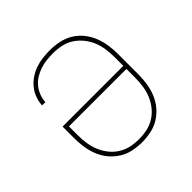

<svg xmlns="http://www.w3.org/2000/svg" viewBox="-145 -655 789 789"><g transform="rotate(-45 250.0 -260.0)"><path d="M250 8Q224 8 197.5 2.5Q171 -3 148.5 -17Q126 -31 109 -51.5Q92 -72 82 -96.5Q72 -121 68 -147.5Q64 -174 64 -200V-269H417V-320Q417 -344 413.5 -368Q410 -392 401 -414Q392 -436 376.5 -455Q361 -474 341 -487Q321 -500 297 -505Q273 -510 249 -510Q230 -510 211.5 -508Q193 -506 175 -500Q157 -494 140.5 -484Q124 -474 112 -459.5Q100 -445 93 -427Q86 -409 85 -390H66Q67 -411 74.5 -431.5Q82 -452 95.5 -468.5Q109 -485 127 -497Q145 -509 165 -516Q185 -523 206.5 -525.5Q228 -528 249 -528Q276 -528 302 -522.5Q328 -517 351 -503.5Q374 -490 391 -469Q408 -448 418 -423.5Q428 -399 432 -372.5Q436 -346 436 -320V-200Q436 -174 432 -147.5Q428 -121 418 -96.5Q408 -72 391 -51.5Q374 -31 351.5 -17Q329 -3 302.5 2.5Q276 8 250 8ZM250 -10Q274 -10 297.5 -15Q321 -20 341.5 -33Q362 -46 377 -65Q392 -84 401 -106Q410 -128 413.5 -152Q417 -176 417 -200V-251H83V-200Q83 -176 86.5 -152Q90 -128 99 -106Q108 -84 123 -65Q138 -46 158.5 -33Q179 -20 202.5 -15Q226 -10 250 -10Z"/></g></svg>

Font: Iosevka Term Curly Thin
Style: Regular
Weight: 100
Designer: Belleve Invis
Foundry: Belleve Invis
Version: Version 32.3.0